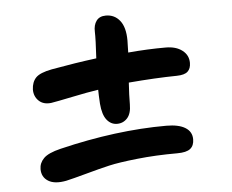

<svg xmlns="http://www.w3.org/2000/svg" viewBox="-44 -678 789 653"><g transform="rotate(-5 350.0 -351.5)"><path d="M128.9 -347.2Q102.1 -344.2 86.4 -359.4Q70.8 -374.5 70.8 -397.9Q71.8 -423.3 85.9 -438.2Q100.1 -453.1 141.1 -460.9Q222.2 -475.6 294.9 -484.9Q298.8 -550.3 297.9 -575.2Q296.9 -598.1 307.4 -612.5Q317.9 -627 339.8 -627Q369.6 -627 387.7 -604Q405.8 -581.1 405.8 -536.1Q405.8 -530.3 405.3 -516.6Q404.8 -502.9 404.8 -495.1Q470.7 -501 533.2 -501Q568.4 -501 589.6 -484.6Q610.8 -468.3 610.8 -441.9Q610.8 -422.4 599.9 -412.4Q588.9 -402.3 563 -401.9Q490.2 -400.9 397.9 -393.1Q395 -349.6 395 -318.8Q395 -287.6 381.1 -272.2Q367.2 -256.8 346.2 -256.8Q325.2 -256.8 311 -274.7Q296.9 -292.5 293.9 -330.1Q292 -362.3 292 -377.9Q255.9 -372.6 201.7 -361.3Q147.5 -350.1 128.9 -347.2ZM157.2 -79.1Q117.2 -71.3 95.2 -85Q73.2 -98.6 73.2 -126Q73.2 -147 88.9 -162.8Q104.5 -178.7 147 -189Q340.8 -235.8 512.2 -235.8Q554.2 -235.8 576.7 -221.9Q599.1 -208 599.1 -182.1Q599.1 -160.6 585.9 -149.9Q572.8 -139.2 541 -139.2Q467.3 -139.2 404.1 -132.3Q340.8 -125.5 307.1 -117.7Q273.4 -109.9 226.3 -96.9Q179.2 -84 157.2 -79.1Z"/></g></svg>

Font: Shantell Sans Irregular Bouncy
Style: Regular
Weight: 500
Designer: Stephen Nixon, Anya Danilova, Shantell Martin
Foundry: Arrow Type
Version: Version 1.006;[9816181b4]